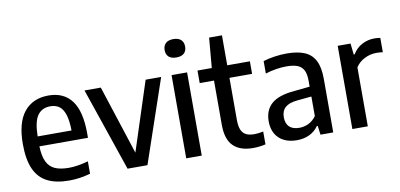

<svg xmlns="http://www.w3.org/2000/svg" viewBox="-72 -998 2574 1236"><g transform="rotate(-10 1214.5 -380.0)"><path d="M458.5 -240H141Q143 -177 160.5 -140Q178 -103 213 -87Q248 -71 305.5 -71Q359 -71 431.5 -91V-10Q361 10 293 10Q206 10 150 -18.8Q94 -47.5 66.2 -109.8Q38.5 -172 38.5 -272.5Q38.5 -413 95.5 -482.8Q152.5 -552.5 255 -552.5Q354.5 -552.5 406.5 -483Q458.5 -413.5 458.5 -270ZM141 -305H362.5Q361.5 -371.5 348.5 -410.2Q335.5 -449 312.2 -465.5Q289 -482 254 -482Q200 -482 171.2 -442Q142.5 -402 141 -305Z M889 -544H990.5L805 0H675L489.5 -544H596L742.5 -93Z M1058.5 0V-544H1160V0ZM1042.5 -710Q1042.5 -738.5 1059.5 -754.5Q1076.5 -770.5 1109.5 -770.5Q1142.5 -770.5 1159.5 -754.5Q1176.5 -738.5 1176.5 -710Q1176.5 -681.5 1159.5 -666Q1142.5 -650.5 1109.5 -650.5Q1076.5 -650.5 1059.5 -666Q1042.5 -681.5 1042.5 -710Z M1576.5 -84V0Q1535 9.5 1494.5 9.5Q1410 9.5 1365.8 -34.2Q1321.5 -78 1321.5 -172V-462H1228V-544H1321.5L1338.5 -740H1422.5V-544H1570.5V-462H1422.5V-187Q1422.5 -146 1432.8 -122Q1443 -98 1463.8 -87.5Q1484.5 -77 1518.5 -77Q1542.5 -77 1576.5 -84Z M2019.5 -350.5V0H1936L1928.5 -58.5H1922.5Q1899 -25 1862.5 -8Q1826 9 1781 9Q1732.5 9 1696.8 -9Q1661 -27 1641.8 -61Q1622.5 -95 1622.5 -141.5Q1622.5 -216 1669.8 -256.8Q1717 -297.5 1818.5 -306L1921 -316.5V-355.5Q1921 -400 1907.8 -425Q1894.5 -450 1867.2 -460.5Q1840 -471 1795 -471Q1764 -471 1728 -465.2Q1692 -459.5 1658 -448.5V-530Q1691 -540.5 1732.2 -546.5Q1773.5 -552.5 1811 -552.5Q1883 -552.5 1928.5 -533.2Q1974 -514 1996.8 -469.8Q2019.5 -425.5 2019.5 -350.5ZM1921 -124V-252L1827.5 -243Q1773.5 -238 1748.2 -215.2Q1723 -192.5 1723 -151.5Q1723 -109.5 1745.5 -88.2Q1768 -67 1811 -67Q1841.5 -67 1870.2 -80.5Q1899 -94 1921 -124Z M2144.5 -544H2228.5L2236.5 -471H2242.5Q2266 -510.5 2303.8 -530.2Q2341.5 -550 2386 -550Q2406 -550 2423.5 -546.5V-453Q2406.5 -456 2380.5 -456Q2341 -456 2303.8 -437.2Q2266.5 -418.5 2245.5 -385V0H2144.5Z"/></g></svg>

Font: Encode Sans Semi Condensed Medium
Style: Regular
Weight: 500
Width: 4
Designer: Multiple Designers
Foundry: Impallari Type
Version: Version 2.000